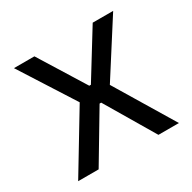

<svg xmlns="http://www.w3.org/2000/svg" viewBox="-117 -604 720 721"><g transform="rotate(-30 243.5 -244.0)"><path d="M25.3 0 185.6 -265.5V-242.4L28.7 -488.2H117.4L240.7 -289.6H247.7L370.2 -488.2H458.9L302 -242.5V-265.6L462.2 0H373.4L247.7 -212.2H240.7L114.1 0Z"/></g></svg>

Font: Anek Gujarati Medium
Style: Regular
Weight: 500
Designer: Mrunmayee Ghaisas (Gujarati), Yesha Goshar (Latin)
Foundry: Ek Type
Version: Version 1.003